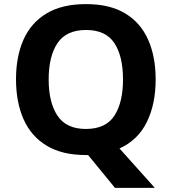

<svg xmlns="http://www.w3.org/2000/svg" viewBox="-20 -745 836 935"><path d="M738 -358Q738 -238 695 -150.5Q652 -63 562 -22L734 170H540L409 10H398Q282 10 206.5 -36Q131 -82 94.5 -165Q58 -248 58 -359Q58 -470 94.5 -552Q131 -634 206.5 -679.5Q282 -725 399 -725Q515 -725 590 -679.5Q665 -634 701.5 -551.5Q738 -469 738 -358ZM217 -358Q217 -246 260 -181.5Q303 -117 398 -117Q495 -117 537 -181.5Q579 -246 579 -358Q579 -471 537 -535Q495 -599 399 -599Q303 -599 260 -535Q217 -471 217 -358Z"/></svg>

Font: Noto Sans Hanifi Rohingya
Style: Bold
Weight: 700
Designer: Monotype Design Team and DaltonMaag
Foundry: Google LLC
Version: Version 2.102; ttfautohint (v1.8.4.7-5d5b)